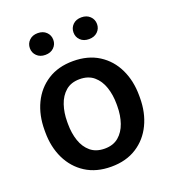

<svg xmlns="http://www.w3.org/2000/svg" viewBox="-134 -825 835 936"><g transform="rotate(-20 283.5 -357.5)"><path d="M38.1 -258.3V-269.5Q38.1 -346.2 67.1 -407Q96.2 -467.8 151.1 -502.9Q206.1 -538.1 283.2 -538.1Q360.8 -538.1 416 -502.9Q471.2 -467.8 500.2 -407Q529.3 -346.2 529.3 -269.5V-258.3Q529.3 -181.6 500.2 -121.1Q471.2 -60.5 416.3 -25.4Q361.3 9.8 284.2 9.8Q206.5 9.8 151.6 -25.4Q96.7 -60.5 67.4 -121.1Q38.1 -181.6 38.1 -258.3ZM155.8 -269.5V-258.3Q155.8 -210.4 169.2 -170.9Q182.6 -131.3 210.9 -107.7Q239.3 -84 284.2 -84Q328.1 -84 356.2 -107.7Q384.3 -131.3 397.9 -170.9Q411.6 -210.4 411.6 -258.3V-269.5Q411.6 -316.4 398.2 -356.2Q384.8 -396 356.4 -420.2Q328.1 -444.3 283.2 -444.3Q238.8 -444.3 210.7 -420.2Q182.6 -396 169.2 -356.2Q155.8 -316.4 155.8 -269.5ZM107.4 -668.5Q107.4 -692.4 124 -708.7Q140.6 -725.1 168 -725.1Q195.8 -725.1 212.4 -708.7Q229 -692.4 229 -668.5Q229 -645 212.4 -628.7Q195.8 -612.3 168 -612.3Q140.6 -612.3 124 -628.7Q107.4 -645 107.4 -668.5ZM333.5 -668Q333.5 -691.9 350.1 -708.3Q366.7 -724.6 394.5 -724.6Q421.9 -724.6 438.7 -708.3Q455.6 -691.9 455.6 -668Q455.6 -644 438.7 -627.9Q421.9 -611.8 394.5 -611.8Q366.7 -611.8 350.1 -627.9Q333.5 -644 333.5 -668Z"/></g></svg>

Font: Vazirmatn FD Medium
Style: Regular
Weight: 500
Designer: Saber Rastikerdar
Foundry: Saber Rastikerdar
Version: Version 33.003